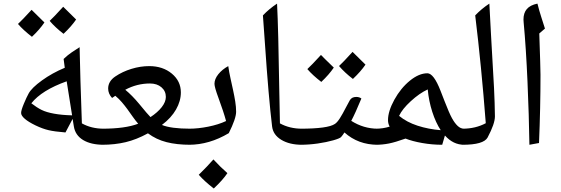

<svg xmlns="http://www.w3.org/2000/svg" viewBox="-20 -800 3138 1074"><path d="M346.2 -59.1Q285.6 -64 252 -71.8Q218.3 -79.6 178.7 -98.6Q139.2 -117.7 118.7 -135.5Q98.1 -153.3 98.1 -168Q98.1 -183.1 113.5 -220Q128.9 -256.8 140.1 -276.9Q157.2 -308.6 214.6 -350.1Q272 -391.6 342.3 -420.9L335.9 -470.2Q359.4 -492.7 380.6 -506.8Q401.9 -521 425.3 -536.1Q429.7 -335.4 435.5 -185.1L438 -109.9Q491.2 -80.1 560.1 -80.1Q569.8 -80.1 569.8 -69.8V0Q569.8 9.8 560.1 9.8Q488.8 9.8 444.8 -16.8Q400.9 -43.5 393.1 -92.8L386.2 -134.8ZM383.3 -154.8 353 -345.2Q213.4 -295.4 155.3 -222.2Q185.5 -198.7 212.4 -185.3Q239.3 -171.9 282.7 -164.1Q326.2 -156.2 383.3 -154.8ZM228.5 -674.3Q201.7 -634.8 158.7 -594.2Q110.4 -631.3 80.6 -666Q103.5 -687 156.7 -745.1Q167 -733.9 228.5 -674.3ZM405.8 -690.9Q379.4 -652.3 335.4 -610.8Q289.6 -646 257.8 -683.1Q278.3 -701.7 333.5 -762.2Q344.2 -750.5 405.8 -690.9Z M1044.9 9.8Q968.8 9.8 911.4 -4.9Q854 -19.5 807.6 -54.2Q743.2 -19 682.4 -4.6Q621.6 9.8 550.8 9.8Q540 9.8 540 -1V-68.8Q540 -80.1 550.8 -80.1Q680.7 -80.1 752.9 -107.9Q735.8 -127.9 721.4 -148.7Q707 -169.4 692.4 -189.5Q677.7 -209.5 661.4 -228.5Q645 -247.6 625 -264.2L606.9 -252Q585 -275.9 585 -304.7Q585 -345.2 625 -372.3Q665 -399.4 715.3 -414.8Q765.6 -430.2 814.9 -430.2Q890.6 -430.2 941.2 -388.2Q991.7 -346.2 991.7 -283.2Q991.7 -234.9 964.8 -187.7Q938 -140.6 885.7 -101.1Q936 -80.1 1044.9 -80.1Q1056.6 -80.1 1056.6 -68.8V-1Q1056.6 9.8 1044.9 9.8ZM818.8 -333Q746.1 -333 680.7 -297.9Q718.8 -266.6 757.8 -219.7Q805.2 -161.6 821.8 -145Q861.3 -170.9 884.5 -200.4Q907.7 -230 907.7 -257.8Q907.7 -290.5 883.1 -311.8Q858.4 -333 818.8 -333Z M1036.6 9.8Q1026.9 9.8 1026.9 0V-69.8Q1026.9 -80.1 1036.6 -80.1Q1088.9 -80.1 1145.5 -91.6Q1202.1 -103 1244.6 -123Q1230.5 -175.3 1202.1 -252Q1179.7 -312.5 1179.7 -331.1Q1179.7 -357.9 1201.2 -384.8Q1222.7 -411.6 1256.8 -430.2Q1261.7 -396 1269.3 -362.1Q1276.9 -328.1 1283.9 -295.4Q1291 -262.7 1295.9 -232.2Q1300.8 -201.7 1300.8 -174.8Q1300.8 -137.2 1259.8 -55.2Q1150.9 9.8 1036.6 9.8ZM1252 168.5Q1227.1 206.1 1175.8 254.4Q1123.5 213.9 1091.8 177.7Q1141.6 128.9 1173.8 91.8Q1212.4 133.8 1252 168.5Z M1529.8 -779.8Q1537.1 -636.7 1542.5 -282.2L1545.9 -109.9Q1600.1 -80.1 1668.9 -80.1Q1678.7 -80.1 1678.7 -69.8V0Q1678.7 9.8 1668.9 9.8Q1599.6 9.8 1553.7 -17.8Q1507.8 -45.4 1502 -92.8Q1482.4 -254.9 1461.9 -557.1L1450.7 -713.9Q1485.4 -750.5 1529.8 -779.8Z M1972.7 -257.8Q1989.7 -257.8 2001.5 -249Q1967.3 -166 1944.8 -124Q2014.2 -80.1 2092.8 -80.1Q2102.5 -80.1 2102.5 -69.8V0Q2102.5 9.8 2092.8 9.8Q1983.4 9.8 1906.7 -59.1L1897.5 -45.4L1887.7 -33.2Q1880.4 -25.4 1843.3 -14.9Q1806.2 -4.4 1757.6 2.7Q1709 9.8 1658.7 9.8Q1648.9 9.8 1648.9 0V-69.8Q1648.9 -80.1 1658.7 -80.1Q1814.9 -80.1 1853.5 -106.9Q1866.2 -115.2 1881.1 -138.4Q1896 -161.6 1916 -200.7L1936.5 -238.8Q1947.3 -257.8 1972.7 -257.8ZM1847.2 -421.9Q1820.3 -382.3 1777.3 -341.8Q1729 -378.9 1699.2 -413.6Q1722.2 -434.6 1775.4 -492.7Q1785.6 -481.4 1847.2 -421.9ZM2024.4 -438.5Q1998 -399.9 1954.1 -358.4Q1908.2 -393.6 1876.5 -430.7Q1897 -449.2 1952.1 -509.8Q1962.9 -498 2024.4 -438.5Z M2082.5 9.8Q2072.8 9.8 2072.8 0V-69.8Q2072.8 -80.1 2082.5 -80.1Q2122.6 -80.1 2159.7 -91.8Q2150.4 -108.4 2150.4 -127.9Q2150.4 -177.7 2186 -242.4Q2221.7 -307.1 2272.7 -348.6Q2323.7 -390.1 2370.6 -390.1Q2406.2 -390.1 2444.3 -292L2466.3 -235.4Q2492.7 -167 2508.1 -139.2Q2523.4 -111.3 2540 -95.7Q2556.6 -80.1 2575.7 -80.1Q2588.4 -80.1 2588.4 -67.9V-2.9Q2588.4 9.8 2575.7 9.8Q2515.1 9.8 2468.8 -42L2453.6 9.8Q2397 9.8 2341.6 0Q2286.1 -9.8 2248.5 -24.9Q2191.4 -4.4 2155.3 2.7Q2119.1 9.8 2082.5 9.8ZM2212.4 -151.9Q2254.9 -116.7 2315.9 -96.9Q2377 -77.1 2445.3 -71.8Q2417.5 -113.8 2397.9 -174.8Q2378.4 -235.8 2372.6 -299.8Q2326.2 -278.3 2277.8 -233.9Q2229.5 -189.5 2212.4 -151.9Z M2567.4 9.8Q2557.1 9.8 2557.1 0V-69.8Q2557.1 -80.1 2567.4 -80.1Q2640.1 -80.1 2697.3 -110.8Q2672.9 -429.2 2638.2 -713.9Q2672.9 -750.5 2717.3 -779.8L2726.6 -605.5Q2739.3 -394.5 2743.4 -309.1Q2747.6 -223.6 2748.5 -148.9Q2748.5 -107.9 2707.5 -30.8Q2685.1 9.8 2567.4 9.8Z M2996.6 -612.8Q3003.4 -414.6 3003.4 -381.8Q3003.4 -196.3 2995.1 0L2941.4 9.8Q2939 -153.3 2930.7 -343Q2922.4 -532.7 2909.2 -674.8L2908.2 -690.9Q2908.2 -727.5 2927 -749.5Q2945.8 -771.5 2986.3 -779.8Q2997.6 -735.4 3007.3 -706.1L3028.3 -640.1Z"/></svg>

Font: Droid Arabic Naskh
Style: Regular
Weight: 400
Designer: Pascal Zoghbi
Foundry: Ascender Corporation
Version: Version 1.00